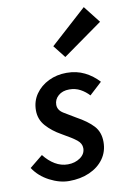

<svg xmlns="http://www.w3.org/2000/svg" viewBox="-96 -856 631 924"><g transform="rotate(-10 219.5 -394.0)"><path d="M166 12Q120 12 71 -13.5Q22 -39 -6 -82L58 -134Q82 -103 111.5 -85.5Q141 -68 174 -68Q209 -68 234.5 -86Q260 -104 260 -132Q260 -155 239 -172Q218 -189 168 -217Q125 -241 96 -273.5Q67 -306 67 -350Q67 -395 91 -429.5Q115 -464 155 -483.5Q195 -503 243 -503Q292 -503 331 -483.5Q370 -464 399 -432L338 -376Q320 -396 296 -409Q272 -422 242 -422Q209 -422 188.5 -404Q168 -386 168 -360Q168 -334 194.5 -317.5Q221 -301 252 -283Q305 -254 333 -223.5Q361 -193 361 -145Q361 -98 335.5 -62.5Q310 -27 266 -7.5Q222 12 166 12ZM251 -579 203 -640 380 -800 445 -717Z"/></g></svg>

Font: Source Sans Pro SemiBold
Style: Italic
Weight: 600
Italic angle: -11°
Designer: Paul D. Hunt
Foundry: Adobe Systems Incorporated
Version: Version 1.095;hotconv 1.0.109;makeotfexe 2.5.65596